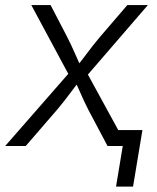

<svg xmlns="http://www.w3.org/2000/svg" viewBox="-36 -562 603 739"><path d="M-16.1 0 249 -303.2 240.2 -252.9 84.5 -542.5H158.7L221.7 -421.4Q239.7 -386.2 253.4 -354.2Q267.1 -322.3 282.2 -292H248Q273.4 -322.3 296.9 -354.2Q320.3 -386.2 350.1 -421.4L454.1 -542.5H533.2L281.2 -250.5L289.1 -299.3L452.6 0H377.9L303.7 -140.1Q286.6 -173.8 273.7 -203.9Q260.7 -233.9 246.6 -262.7H280.8Q256.3 -233.9 234.4 -203.9Q212.4 -173.8 184.1 -140.1L63 0ZM410.6 156.2 436.5 0H394.5L404.3 -61.5H512.2L476.1 156.2Z"/></svg>

Font: Inter 16pt Light
Style: Italic
Weight: 300
Italic angle: -9.3988°
Version: Version 4.001;git-66647c0bb